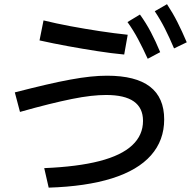

<svg xmlns="http://www.w3.org/2000/svg" viewBox="-20 -872 920 907"><path d="M188.9 -77.8Q346.7 -84.4 450 -111.1Q553.3 -137.8 604.4 -185.6Q655.6 -233.3 655.6 -301.1Q655.6 -362.2 612.2 -392.8Q568.9 -423.3 481.1 -423.3Q448.9 -423.3 408.9 -418.9Q368.9 -414.4 319.4 -404.4Q270 -394.4 209.4 -379.4Q148.9 -364.4 74.4 -343.3L50 -435.6Q132.2 -456.7 196.7 -471.7Q261.1 -486.7 312.8 -496.1Q364.4 -505.6 406.7 -510Q448.9 -514.4 485.6 -514.4Q621.1 -514.4 688.3 -462.8Q755.6 -411.1 755.6 -307.8Q755.6 -208.9 693.3 -138.3Q631.1 -67.8 508.9 -29.4Q386.7 8.9 210 14.4ZM566.7 -614.4Q506.7 -620 438.9 -630.6Q371.1 -641.1 301.1 -653.9Q231.1 -666.7 166.7 -681.1L185.6 -775.6Q244.4 -761.1 312.8 -748.3Q381.1 -735.6 450.6 -725Q520 -714.4 583.3 -707.8ZM677.8 -594.4Q654.4 -645.6 632.2 -687.2Q610 -728.9 582.2 -767.8L641.1 -803.3Q670 -763.3 692.8 -720Q715.6 -676.7 736.7 -625.6ZM802.2 -643.3Q780 -695.6 758.9 -737.2Q737.8 -778.9 711.1 -818.9L768.9 -852.2Q796.7 -810 818.3 -767.2Q840 -724.4 862.2 -672.2Z"/></svg>

Font: Paperlogy 5 Medium
Style: Regular
Weight: 500
Designer: redesigned by Lee Juim, glyphs from Gmarket Sans & Montserrat
Foundry: PT&
Version: Version 1.001